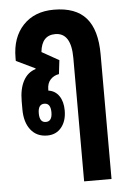

<svg xmlns="http://www.w3.org/2000/svg" viewBox="-53 -561 541 817"><g transform="rotate(-5 217.5 -152.5)"><path d="M273 217V-310Q273 -418 205 -418Q147 -418 140 -347L213 -306L206 -247Q185 -244 170 -228.5Q155 -213 155 -185V-181Q184 -177 200.5 -153Q217 -129 217 -91Q217 -46 194.5 -18.5Q172 9 134 9Q89 9 63.5 -23.5Q38 -56 38 -111V-146Q38 -199 56.5 -233Q75 -267 109 -277V-280L28 -319V-332Q28 -419 76.5 -470.5Q125 -522 208 -522Q301 -522 345.5 -471Q390 -420 390 -315V217ZM133 -49Q160 -49 160 -88Q160 -127 133 -127Q106 -127 106 -88Q106 -49 133 -49Z"/></g></svg>

Font: Noto Sans Thai Looped UI Condensed
Style: Bold
Weight: 700
Width: 3
Designer: Cadson Demak Team
Foundry: Cadson Demak Co., Ltd.
Version: Version 1.000